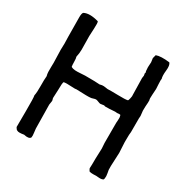

<svg xmlns="http://www.w3.org/2000/svg" viewBox="-152 -796 900 924"><g transform="rotate(30 297.5 -334.0)"><path d="M539 -228V-216Q539 -207 540.5 -187.5Q542 -168 542 -159Q542 -147 540 -114Q538 -81 539 -63Q540 -57 542 -46.5Q544 -36 544 -31Q544 -16 541 -11Q536 -8 530 -7Q524 -6 514 -7Q504 -8 501 -8Q470 -6 462 -11Q462 -13 458.5 -18Q455 -23 456 -28Q457 -37 457 -80Q459 -116 459 -135Q459 -140 458 -150Q457 -160 457 -165V-277Q457 -281 458 -290Q459 -299 458.5 -305.5Q458 -312 456 -318Q456 -322 446 -321L437 -320L426 -321L396 -319Q366 -317 366 -321Q363 -321 356 -319.5Q349 -318 345 -318Q341 -318 331.5 -322Q322 -326 317 -326Q312 -326 303 -323Q294 -320 290 -320Q278 -318 211 -321Q210 -321 207 -320.5Q204 -320 202 -320Q150 -323 140 -320Q136 -313 136 -274L134 -230Q134 -226 136 -221Q138 -216 137 -211Q137 -210 134 -192Q135 -169 135 -127Q135 -85 136 -60Q136 -55 138.5 -38Q141 -21 139 -12Q131 1 102 -6Q73 -1 65 -6Q60 -7 56.5 -13Q53 -19 52 -20Q52 -30 52.5 -107Q53 -184 50 -195Q54 -212 53.5 -248.5Q53 -285 55 -304Q52 -314 51.5 -326Q51 -338 51.5 -353Q52 -368 52 -377Q50 -423 50 -447Q52 -484 50 -520Q50 -538 49.5 -573.5Q49 -609 49 -629Q49 -650 55 -656Q83 -671 136 -656Q140 -650 138 -616Q136 -582 136 -574Q136 -563 136.5 -537.5Q137 -512 137 -499Q137 -479 132 -457Q135 -449 135 -430.5Q135 -412 137 -403Q146 -398 158 -397Q170 -396 188.5 -397.5Q207 -399 214 -399Q279 -399 295 -397Q309 -401 318 -400Q319 -400 340 -397Q355 -398 397 -397Q439 -396 451 -399Q454 -400 455 -406Q456 -412 457 -413Q457 -415 458.5 -421Q460 -427 459 -432L457 -526Q457 -528 458 -533Q459 -538 459 -540Q459 -543 458 -547Q457 -551 457 -553Q457 -554 458 -554L459 -556Q456 -565 456 -577Q455 -584 456 -596.5Q457 -609 457 -613Q457 -616 455.5 -624Q454 -632 454 -635Q454 -636 459 -654Q483 -663 533 -657Q543 -646 539.5 -615Q536 -584 541 -569Q539 -565 540.5 -541Q542 -517 542 -514Q542 -510 540 -482.5Q538 -455 541 -452V-438Q539 -416 539 -392Q539 -388 540.5 -378.5Q542 -369 542 -364Q542 -361 541.5 -356.5Q541 -352 541 -350V-274Q539 -265 539 -228Z"/></g></svg>

Font: FuturaRenner
Style: Regular
Weight: 400
Designer: Bastien Sozeau
Foundry: NBR — Bastien Sozeau
Version: Version 2.001;PS 002.001;hotconv 1.0.88;makeotf.lib2.5.64775